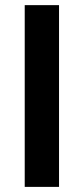

<svg xmlns="http://www.w3.org/2000/svg" viewBox="-20 -731 328 751"><path d="M210.9 -710.9V0H76.7V-710.9Z"/></svg>

Font: Vazirmatn FD SemiBold
Style: Regular
Weight: 600
Designer: Saber Rastikerdar
Foundry: Saber Rastikerdar
Version: Version 33.001